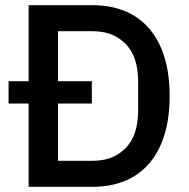

<svg xmlns="http://www.w3.org/2000/svg" viewBox="-20 -718 727 738"><path d="M90 -320H13V-406H90V-698H337Q404 -698 458.5 -676Q513 -654 551.5 -610.5Q590 -567 611 -501.5Q632 -436 632 -349Q632 -262 611 -196.5Q590 -131 551.5 -87.5Q513 -44 458.5 -22Q404 0 337 0H90ZM337 -100Q415 -100 463 -149Q511 -198 511 -293V-405Q511 -500 463 -549Q415 -598 337 -598H203V-406H333V-320H203V-100Z"/></svg>

Font: IBM Plex Sans Arabic Medm
Style: Regular
Weight: 500
Designer: Mike Abbink, Paul van der Laan, Pieter van Rosmalen, Wael Morcos, Khajak Apelian
Foundry: Bold Monday
Version: Version 1.005